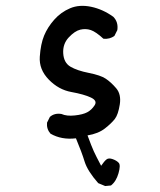

<svg xmlns="http://www.w3.org/2000/svg" viewBox="-20 -499 540 648"><path d="M335 128.9 311.5 119.1Q275.4 78.1 265.6 46.4Q255.9 14.6 236.3 -32.2Q187.5 -26.4 150.4 -47.9Q136.7 -63.5 138.7 -85L148.4 -104.5Q164.1 -118.2 187.5 -114.3Q205.1 -106.4 232.4 -109.4Q259.8 -112.3 274.4 -120.1Q289.1 -127.9 299.3 -143.6Q309.6 -159.2 286.6 -169.9Q263.7 -180.7 220.7 -188.5Q177.7 -196.3 144.5 -230.5Q111.3 -264.6 114.3 -307.6Q117.2 -350.6 128.9 -378.9Q140.6 -407.2 163.1 -432.6Q185.5 -458 216.8 -471.2Q248 -484.4 287.6 -476.1Q327.1 -467.8 362.3 -442.4Q379.9 -424.8 376 -397.5L366.2 -377.9Q350.6 -366.2 329.1 -368.2Q303.7 -391.6 286.6 -397.5Q269.5 -403.3 251 -398.9Q232.4 -394.5 211.9 -372.6Q191.4 -350.6 193.4 -318.8Q195.3 -287.1 217.8 -273.9Q240.2 -260.7 279.8 -252.9Q319.3 -245.1 336.9 -233.4Q354.5 -221.7 372.1 -201.2Q389.6 -180.7 384.3 -146.5Q378.9 -112.3 367.7 -97.7Q356.4 -83 334 -65.4Q311.5 -47.9 275.4 -42Q289.1 -4.9 296.4 11.2Q303.7 27.3 321.3 60.5Q332 44.9 339.4 39.1Q346.7 33.2 360.4 38.1Q374 43 380.9 50.8Q387.7 58.6 379.9 85.9Q372.1 113.3 354.5 127Z"/></svg>

Font: NaikaiFont
Style: Regular
Weight: 400
Version: Version 1.67